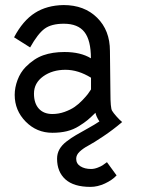

<svg xmlns="http://www.w3.org/2000/svg" viewBox="-20 -522 558 759"><path d="M462.9 -39.6Q426.8 -8.8 388.4 16.8Q350.1 42.5 329.3 53.5Q308.6 64.5 294.9 77.4Q281.2 90.3 281.2 105.5Q281.2 125 298.1 135.5Q314.9 146 339.8 146Q353 146 366.5 140.6Q379.9 135.3 385.3 131.6Q390.6 127.9 402.8 119.1L440.9 171.4Q423.8 189.9 394.8 203.4Q365.7 216.8 337.9 216.8Q271.5 216.8 238.5 187Q205.6 157.2 205.6 105.5Q205.6 85 215.1 68.1Q224.6 51.3 243.2 37.1Q261.7 22.9 280.5 12Q299.3 1 327.1 -14.4Q355 -29.8 373 -42Q359.9 -62 357.4 -76.2Q337.9 -57.1 326.2 -47.4Q314.5 -37.6 292.5 -23.7Q270.5 -9.8 244.6 -3.4Q218.8 2.9 187 2.9Q125 2.9 81.5 -41.3Q38.1 -85.4 38.1 -147Q38.1 -175.8 49.3 -205.8Q60.5 -235.8 81.5 -257.3Q114.3 -290.5 150.9 -303.5Q187.5 -316.4 234.9 -316.4Q298.8 -316.4 339.4 -291.5Q339.4 -362.8 313.7 -395.5Q288.1 -428.2 232.4 -428.2Q183.1 -428.2 156.2 -408.4Q129.4 -388.7 99.1 -334.5L35.6 -374.5Q70.3 -440.4 117.7 -470.7Q165 -501 231.4 -502Q313.5 -502 364 -451.9Q414.6 -401.9 414.6 -320.8L416.5 -155.3Q416.5 -95.2 422.9 -84.5Q427.7 -76.2 440.4 -61.8Q453.1 -47.4 462.9 -39.6ZM114.3 -151.9Q114.3 -113.8 133.5 -92.5Q152.8 -71.3 187 -71.3Q211.9 -71.3 235.6 -79.8Q259.3 -88.4 275.1 -99.4Q291 -110.4 305.9 -126Q320.8 -141.6 327.4 -150.4Q334 -159.2 339.8 -168.5V-214.8Q289.1 -246.1 238.8 -246.1Q187 -246.1 150.6 -220Q114.3 -193.8 114.3 -151.9Z"/></svg>

Font: Fantasque Sans Mono
Style: Regular
Weight: 400
Monospace: yes
Designer: Jany Belluz
Version: Version 1.8.0 ; ttfautohint (v1.8.2)